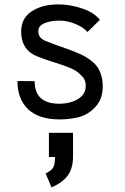

<svg xmlns="http://www.w3.org/2000/svg" viewBox="-20 -522 558 855"><path d="M197.8 69.3H305.2V174.3Q305.2 227.5 282 259.3Q258.8 291 209.5 312.5L183.1 250.5Q207 239.3 216.1 225.3Q225.1 211.4 225.1 177.2H197.8ZM130.9 -277.8Q74.2 -308.1 74.2 -382.3Q74.7 -441.9 122.1 -472.2Q169.4 -502.4 239.3 -502.4Q290.5 -502.4 343.8 -485.1Q397 -467.8 424.8 -433.6L369.6 -379.4Q350.6 -401.4 314.7 -415.8Q278.8 -430.2 246.1 -430.2Q204.6 -430.2 177.7 -418.5Q150.9 -406.7 150.9 -384.3Q150.9 -367.2 158 -357.4Q165 -347.7 180.2 -340.8Q201.2 -332 229 -322Q256.8 -312 276.6 -305.2Q296.4 -298.3 319.6 -288.8Q342.8 -279.3 358.6 -270.3Q374.5 -261.2 390.6 -248Q406.7 -234.9 416.3 -219.7Q425.8 -204.6 431.6 -183.6Q437.5 -162.6 437.5 -137.2Q437.5 -82 405.8 -46.9Q374 -11.7 329.6 0Q287.6 9.8 245.1 9.8Q153.3 9.8 105.5 -35.4Q57.6 -80.6 57.6 -161.1L134.3 -160.6Q134.3 -60.1 243.7 -60.1Q292.5 -60.1 327.1 -80.8Q361.8 -101.6 361.8 -139.6Q361.8 -161.1 352.1 -174.6Q342.3 -188 319.8 -205.1Q299.8 -219.7 226.8 -242.7Q153.8 -265.6 130.9 -277.8Z"/></svg>

Font: Fantasque Sans Mono
Style: Regular
Weight: 400
Monospace: yes
Designer: Jany Belluz
Version: Version 1.8.0 ; ttfautohint (v1.8.2)